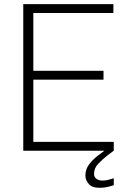

<svg xmlns="http://www.w3.org/2000/svg" viewBox="-20 -731 609 931"><path d="M531.7 0H124V-43H531.7ZM141.6 0H92.8V-710.9H141.6ZM481.9 -344.7H124V-387.7H481.9ZM529.8 -668H124V-710.9H529.8ZM463.9 179.7Q425.3 179.7 409.7 160.4Q394 141.1 394 120.6Q394 89.8 412.4 65.7Q430.7 41.5 456.8 22Q482.9 2.4 506.3 -15.1L531.2 0Q524.4 5.4 517.3 10.5Q510.3 15.6 503.4 20.5Q477.5 41 456.8 62.5Q436 84 436 112.3Q436 127.4 447.3 136Q458.5 144.5 477.5 144.5Q490.7 144.5 503.9 141.4Q517.1 138.2 531.7 133.3V167Q515.6 172.4 498.8 176Q481.9 179.7 463.9 179.7Z"/></svg>

Font: Heebo ExtraLight
Style: Regular
Weight: 250
Designer: Oded Ezer
Foundry: Ezer Type House
Version: Version 3.100